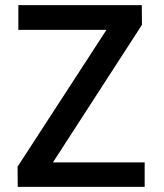

<svg xmlns="http://www.w3.org/2000/svg" viewBox="-20 -731 640 751"><path d="M187 -95.7H545.9V0H49.3L48.8 -79.1L396.5 -614.3H51.8V-710.9H534.7L535.2 -633.8Z"/></svg>

Font: Roboto Mono
Style: Regular
Weight: 500
Designer: Google
Version: Version 2.000986; 2015; ttfautohint (v1.3)